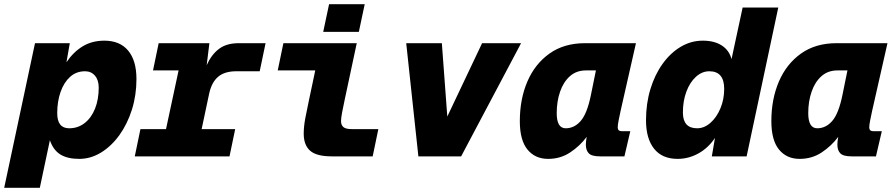

<svg xmlns="http://www.w3.org/2000/svg" viewBox="-55 -746 4275 916"><path d="M-35 150 112 -540H278L262 -449Q295 -498 339.5 -525Q384 -552 443 -552Q517 -552 556.5 -504.5Q596 -457 596 -369Q596 -292 574.5 -223.5Q553 -155 515 -102Q477 -49 427.5 -18.5Q378 12 323 12Q267 12 233 -9Q199 -30 183 -77L135 150ZM275 -134Q317 -134 349 -159Q381 -184 398.5 -228Q416 -272 416 -328Q416 -364 398 -385Q380 -406 351 -406Q309 -406 279.5 -379.5Q250 -353 234 -307.5Q218 -262 218 -206Q218 -134 275 -134Z M588 0 615 -130H737L797 -410H675L702 -540H944L931 -435Q954 -486 990 -513Q1026 -540 1084 -540H1212L1184 -406H1072Q1017 -406 986 -380Q955 -354 943 -300L907 -130H1067L1040 0Z M1528 0Q1455 0 1424.5 -27Q1394 -54 1394 -108Q1394 -142 1401.5 -182Q1409 -222 1419 -268L1449 -410H1270L1297 -540H1647L1589 -268Q1583 -240 1577.5 -211.5Q1572 -183 1572 -168Q1572 -150 1583 -140Q1594 -130 1624 -130H1750L1723 0ZM1487 -594 1515 -726H1685L1657 -594Z M1941 0 1883 -540H2053L2079 -190L2245 -540H2431L2145 0Z M2560 12Q2498 12 2461.5 -32.5Q2425 -77 2425 -168Q2425 -273 2461 -357Q2497 -441 2566.5 -490.5Q2636 -540 2736 -540H2979L2906 -218Q2901 -195 2896.5 -172.5Q2892 -150 2892 -138Q2892 -120 2912 -120H2952L2924 0H2808Q2768 0 2754 -14.5Q2740 -29 2740 -56Q2740 -71 2744 -93Q2712 -50 2665.5 -19Q2619 12 2560 12ZM2644 -134Q2685 -134 2715.5 -169Q2746 -204 2764 -292L2788 -410H2740Q2695 -410 2664 -382.5Q2633 -355 2617 -308.5Q2601 -262 2601 -206Q2601 -134 2644 -134Z M3178 12Q3104 12 3065.5 -36.5Q3027 -85 3027 -172Q3027 -252 3048 -321Q3069 -390 3106.5 -442Q3144 -494 3193 -523Q3242 -552 3298 -552Q3353 -552 3388.5 -529Q3424 -506 3435 -464L3488 -710H3658L3507 0H3341L3356 -88Q3324 -40 3277 -14Q3230 12 3178 12ZM3271 -134Q3305 -134 3334.5 -160Q3364 -186 3382 -229Q3400 -272 3400 -322Q3400 -406 3329 -406Q3294 -406 3265 -379.5Q3236 -353 3219.5 -308.5Q3203 -264 3203 -209Q3203 -134 3271 -134Z M3760 12Q3698 12 3661.5 -32.5Q3625 -77 3625 -168Q3625 -273 3661 -357Q3697 -441 3766.5 -490.5Q3836 -540 3936 -540H4179L4106 -218Q4101 -195 4096.5 -172.5Q4092 -150 4092 -138Q4092 -120 4112 -120H4152L4124 0H4008Q3968 0 3954 -14.5Q3940 -29 3940 -56Q3940 -71 3944 -93Q3912 -50 3865.5 -19Q3819 12 3760 12ZM3844 -134Q3885 -134 3915.5 -169Q3946 -204 3964 -292L3988 -410H3940Q3895 -410 3864 -382.5Q3833 -355 3817 -308.5Q3801 -262 3801 -206Q3801 -134 3844 -134Z"/></svg>

Font: Geist Mono Black
Style: Italic
Weight: 900
Italic angle: -12°
Monospace: yes
Designer: Basement.studio, Andrés Briganti, Mateo Zaragoza
Foundry: Basement.studio, Vercel, Andrés Briganti, Guido Ferreyra, Mateo Zaragoza
Version: Version 1.500; ttfautohint (v1.8.4.7-5d5b)